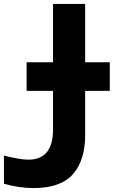

<svg xmlns="http://www.w3.org/2000/svg" viewBox="-25 -734 645 974"><path d="M407 -49V-273H532V-418H407V-714H244V-418H110V-273H244V-78Q244 76 119 76Q100 76 68 71Q36 66 -5 55V198Q71 220 146 220Q283 220 345 149.5Q407 79 407 -49Z"/></svg>

Font: Noto Sans Mono Extra
Style: Regular
Weight: 800
Designer: Monotype Design Team
Foundry: Monotype Imaging Inc.
Version: Version 1.900